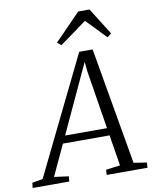

<svg xmlns="http://www.w3.org/2000/svg" viewBox="-163 -1063 917 1141"><g transform="rotate(-10 295.0 -493.0)"><path d="M-60 0 -56.5 -31 7.5 -42 353 -749H434L556.5 -43.5L635 -31L633 0H386.5L389 -31L474.5 -42L444.5 -228.5H163L76.5 -42.5L164 -31L161 0ZM184 -273.5H437L380 -628.5L374.5 -684L350.5 -632.5ZM232.5 -825.5 389 -986H457L558.5 -824L534 -804.5Q505.5 -834.5 476.5 -864.5Q447.5 -894.5 418.5 -924.5Q379 -895 338.8 -866Q298.5 -837 255.5 -806Z"/></g></svg>

Font: Merriweather 48pt Light
Style: Italic
Weight: 300
Italic angle: -7.8°
Version: Version 2.101